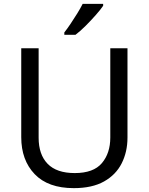

<svg xmlns="http://www.w3.org/2000/svg" viewBox="-20 -964 771 994"><path d="M640 -252Q640 -178 610 -118.5Q580 -59 518.5 -24.5Q457 10 362 10Q229 10 159.5 -62.5Q90 -135 90 -254V-714H180V-251Q180 -164 226.5 -116Q273 -68 367 -68Q464 -68 507.5 -119.5Q551 -171 551 -252V-714H640ZM514 -934Q502 -916 477 -887.5Q452 -859 423.5 -830.5Q395 -802 371 -784H313V-796Q328 -815 345.5 -841Q363 -867 380 -894.5Q397 -922 408 -944H514Z"/></svg>

Font: Noto Sans Mandaic
Style: Regular
Weight: 400
Designer: Monotype Design Team
Foundry: Monotype Imaging Inc.
Version: Version 2.002; ttfautohint (v1.8.4.7-5d5b)